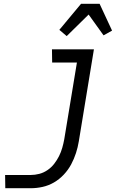

<svg xmlns="http://www.w3.org/2000/svg" viewBox="-20 -996 613 1016"><path d="M8 0 7 -70H142Q165 -70 188 -76Q211 -82 231.5 -96Q252 -110 267 -129.5Q282 -149 292.5 -170Q303 -191 309.5 -214Q316 -237 320 -259L387 -665H256L255 -735H477L397 -248Q392 -217 382 -186Q372 -155 356.5 -126Q341 -97 317.5 -72Q294 -47 265.5 -30.5Q237 -14 205.5 -7Q174 0 143 0ZM333 -805 294 -838 409 -976H507L573 -834L528 -809L449 -919Z"/></svg>

Font: Iosevka Algr
Style: Italic
Weight: 400
Italic angle: -9°
Monospace: yes
Designer: Belleve Invis
Foundry: Belleve Invis
Version: Version 26.0.2; ttfautohint (v1.8.3)